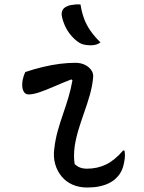

<svg xmlns="http://www.w3.org/2000/svg" viewBox="-20 -822 640 856"><path d="M93 -501Q132 -514 171.5 -523.5Q211 -533 247.5 -537.5Q284 -542 316 -542Q340 -542 358.5 -533Q377 -524 387.5 -508.5Q398 -493 395 -474Q391 -435 380 -397Q369 -359 355.5 -321Q342 -283 330.5 -245.5Q319 -208 313 -170Q310 -146 310 -127Q310 -108 313 -90Q324 -80 337 -75Q350 -70 368 -70Q414 -70 452.5 -88.5Q491 -107 529 -151H535Q537 -140 537 -128Q537 -116 534 -102Q530 -77 521 -59Q512 -41 497 -27Q485 -15 466 -5.5Q447 4 423 9Q399 14 369 14Q333 14 304 1.5Q275 -11 255 -35Q235 -59 226 -90.5Q217 -122 222 -159Q227 -202 238 -240.5Q249 -279 261.5 -315Q274 -351 285 -387.5Q296 -424 303 -464L298 -468Q257 -452 221.5 -436.5Q186 -421 157 -411Q128 -401 107 -401Q91 -401 83.5 -418Q76 -435 81 -466Q83 -475 86 -484Q89 -493 93 -501ZM339 -802Q344 -769 354.5 -740Q365 -711 383.5 -684.5Q402 -658 428 -633Q419 -626 408 -623Q397 -620 384 -620Q367 -620 353 -623.5Q339 -627 327 -636Q309 -649 294 -667.5Q279 -686 269 -708.5Q259 -731 255 -754Q254 -766 258.5 -776Q263 -786 275 -792Q284 -797 294 -799Q304 -801 315.5 -802Q327 -803 339 -802Z"/></svg>

Font: Rec Mono Duotone
Style: Italic
Weight: 400
Italic angle: -10°
Monospace: yes
Version: Version 1.085; ttfautohint (v1.8.4.7-5d5b)